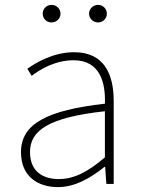

<svg xmlns="http://www.w3.org/2000/svg" viewBox="-20 -754 576 787"><path d="M218 13C288 13 354 -26 408 -70H411L416 0H446V-341C446 -448 408 -540 284 -540C198 -540 125 -496 92 -472L110 -443C144 -470 207 -507 282 -507C391 -507 413 -414 410 -329C173 -302 66 -247 66 -130C66 -30 136 13 218 13ZM221 -20C157 -20 103 -50 103 -131C103 -220 181 -273 410 -298V-109C341 -50 284 -20 221 -20ZM191 -662C212 -662 228 -678 228 -698C228 -718 212 -734 191 -734C171 -734 155 -718 155 -698C155 -678 171 -662 191 -662ZM382 -662C402 -662 418 -678 418 -698C418 -718 402 -734 382 -734C362 -734 345 -718 345 -698C345 -678 362 -662 382 -662Z"/></svg>

Font: Source Han Sans JP VF
Style: Regular
Weight: 250
Designer: Ryoko NISHIZUKA 西塚涼子 (kana, bopomofo & ideographs); Paul D. Hunt (Latin, Greek & Cyrillic); Sandoll Communications 산돌커뮤니
Foundry: Adobe
Version: Version 2.004;hotconv 1.0.118;makeotfexe 2.5.65603